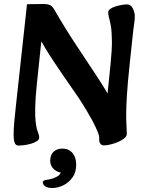

<svg xmlns="http://www.w3.org/2000/svg" viewBox="-20 -716 704 960"><path d="M74 12Q58 12 53 -3Q48 -18 48 -39Q48 -74 52 -113.5Q56 -153 60 -191L115 -695L199 -696Q216 -696 228.5 -691.5Q241 -687 254 -664Q302 -580 356.5 -497.5Q411 -415 461 -339.5Q511 -264 544 -202L510 -172L532 -387Q540 -464 539.5 -511Q539 -558 534.5 -584.5Q530 -611 525.5 -626Q521 -641 521 -654Q521 -664 531.5 -671.5Q542 -679 558 -684Q574 -689 589.5 -691.5Q605 -694 615 -694Q634 -694 644 -674Q654 -654 654 -634Q654 -617 650.5 -595Q647 -573 642 -524L628 -392Q618 -298 614.5 -238.5Q611 -179 611 -144Q611 -109 612.5 -87Q614 -65 614 -46Q614 -35 601.5 -24.5Q589 -14 570 -6Q551 2 532 6.5Q513 11 500 11Q488 11 481.5 2Q475 -7 476 -23Q477 -36 468.5 -56.5Q460 -77 449 -99Q438 -121 428 -137Q396 -195 349 -262Q302 -329 253 -402Q204 -475 164 -550L191 -552L164 -293Q157 -224 156 -179.5Q155 -135 158 -109Q161 -83 165 -69Q169 -55 172.5 -46.5Q176 -38 176 -28Q176 -17 163.5 -9.5Q151 -2 133.5 3Q116 8 99.5 10Q83 12 74 12ZM194 196Q194 189 200 186.5Q206 184 220 182Q250 177 269 164.5Q288 152 292 120L298 148Q270 148 250.5 131Q231 114 231 88Q231 58 248 42.5Q265 27 292 27Q324 27 342.5 49Q361 71 361 107Q361 146 342 172Q323 198 295.5 211Q268 224 242 224Q216 224 205 215Q194 206 194 196Z"/></svg>

Font: Alkatra Medium
Style: Regular
Weight: 500
Designer: Suman Bhandary
Version: Version 1.100;gftools[0.9.22]